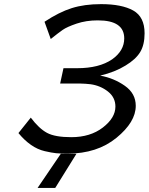

<svg xmlns="http://www.w3.org/2000/svg" viewBox="-20 -731 724 935"><path d="M69.8 -83 129.9 -158.2Q169.9 -105 209 -84Q248 -63 327.1 -63Q419.9 -63 481 -110.1Q542 -157.2 542 -211.9Q542 -256.8 505.6 -285.4Q469.2 -314 420.9 -320.8Q396 -323.7 370.1 -324.2H272.9L289.1 -398.9H356Q462.9 -398.9 525.9 -441.9Q585 -483.9 585 -543.9Q585 -631.8 457 -631.8H455.1Q399.9 -631.8 353 -616Q306.2 -600.1 285.2 -585.4Q264.2 -570.8 227.1 -541L196.8 -625Q267.6 -671.9 329.3 -691.4Q391.1 -710.9 472.2 -710.9Q573.2 -710.9 628.7 -679.9Q684.1 -648.9 684.1 -568.8Q684.1 -512.7 662.6 -477.3Q641.1 -441.9 591.8 -412.1Q540 -379.9 467.8 -362.8Q534.7 -350.6 587.9 -313.2Q641.1 -275.9 641.1 -215.8Q641.1 -136.7 547.1 -59.8Q453.1 17.1 309.1 17.1Q273.9 17.1 253.4 15.1Q232.9 13.2 198 5.1Q163.1 -2.9 130.9 -25.4Q98.6 -47.9 69.8 -83ZM163.1 184.1 275.9 18.1H352.1L249 184.1Z"/></svg>

Font: CMU Bright
Style: SemiBoldOblique
Weight: 600
Italic angle: -12°
Version: Version 0.7.0